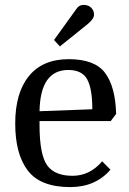

<svg xmlns="http://www.w3.org/2000/svg" viewBox="-20 -754 526 782"><path d="M141 -261V-245Q141 -121 174 -78Q205 -38 275.5 -38Q346 -38 396 -97L430 -63Q369 8 266 8Q145 8 93.5 -59Q42 -126 42 -251Q42 -376 98 -444.5Q154 -513 260 -513Q366 -513 408 -457Q450 -401 453 -290L431 -261ZM258 -469Q144 -469 141 -301L356 -309Q356 -393 335 -431Q314 -469 258 -469ZM290 -716Q301 -734 320.5 -734Q340 -734 351.5 -722.5Q363 -711 363 -694Q363 -677 336 -655L224 -565L200 -591Z"/></svg>

Font: Cambo
Style: Regular
Weight: 400
Designer: Carolina Giovagnoli, Andres Torresi
Foundry: Carolina Giovagnoli, Andres Torresi
Version: Version 2.001